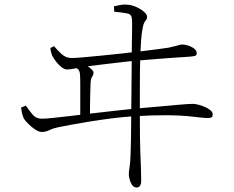

<svg xmlns="http://www.w3.org/2000/svg" viewBox="-20 -781 1040 854"><path d="M589 53Q571 53 562 32Q553 11 553 -6Q553 -19 556.5 -39.5Q560 -60 561 -101Q562 -117 562.5 -157.5Q563 -198 563.5 -251Q564 -304 564.5 -359Q565 -414 565.5 -460Q566 -506 566 -531Q566 -559 566.5 -590.5Q567 -622 567.5 -650Q568 -678 567 -694Q566 -717 547.5 -721Q529 -725 488 -729L487 -753Q504 -757 519 -759.5Q534 -762 548 -760Q566 -759 586 -750Q606 -741 620 -729Q634 -717 634 -707Q634 -695 627 -688.5Q620 -682 615 -659Q609 -628 607.5 -600Q606 -572 604 -535Q603 -509 602.5 -467Q602 -425 602 -375Q602 -325 602 -274Q602 -223 602.5 -179.5Q603 -136 604 -107Q606 -70 607 -31Q608 8 608 24Q608 37 603 45Q598 53 589 53ZM337 -255Q337 -268 337 -290.5Q337 -313 337 -337Q337 -361 337 -381Q337 -401 337 -409Q337 -439 335.5 -453Q334 -467 326.5 -474Q319 -481 301 -489L304 -503Q319 -502 329 -501Q339 -500 352 -495Q361 -492 371 -485.5Q381 -479 388.5 -471.5Q396 -464 396 -458Q396 -449 390 -440Q384 -431 383 -413Q382 -392 381.5 -369Q381 -346 380.5 -318.5Q380 -291 380 -255ZM166 -194Q153 -194 136.5 -205Q120 -216 106.5 -229.5Q93 -243 87 -252Q82 -262 79 -273Q76 -284 74 -303L95 -311Q109 -291 124.5 -272Q140 -253 166 -253Q182 -253 216 -256.5Q250 -260 296 -265.5Q342 -271 392.5 -277Q443 -283 492.5 -288.5Q542 -294 583 -298Q652 -304 697 -308Q742 -312 769 -314.5Q796 -317 811.5 -318Q827 -319 838 -319Q847 -319 861.5 -315.5Q876 -312 891 -305.5Q906 -299 916 -290.5Q926 -282 926 -273Q926 -261 920 -258.5Q914 -256 905 -256Q892 -256 871 -258.5Q850 -261 814.5 -264.5Q779 -268 721.5 -268.5Q664 -269 576 -264Q528 -261 477 -254.5Q426 -248 379 -240.5Q332 -233 295.5 -226Q259 -219 239 -215Q218 -211 200.5 -202.5Q183 -194 166 -194ZM278 -472Q267 -472 254 -482Q241 -492 230.5 -505.5Q220 -519 214 -530Q211 -535 208 -546Q205 -557 204 -567L220 -576Q235 -558 254 -540.5Q273 -523 299 -523Q315 -523 349.5 -526Q384 -529 429 -533.5Q474 -538 521.5 -543Q569 -548 612.5 -553.5Q656 -559 687.5 -563Q719 -567 730 -569Q749 -573 760 -576Q771 -579 778 -581Q785 -583 791 -583Q798 -583 809 -580.5Q820 -578 830.5 -573Q841 -568 848 -561Q855 -554 855 -544Q855 -534 845.5 -532Q836 -530 824 -529Q808 -528 779 -526Q750 -524 714.5 -521.5Q679 -519 645 -516Q611 -513 586 -511Q559 -509 517.5 -504Q476 -499 433 -494Q390 -489 358 -484Q342 -482 317 -477Q292 -472 278 -472Z"/></svg>

Font: Noto Serif SC ExtraLight ExtraLight
Style: Regular
Weight: 250
Version: Version 2.002-H1;hotconv 1.1.0;makeotfexe 2.6.0